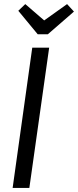

<svg xmlns="http://www.w3.org/2000/svg" viewBox="-20 -922 383 942"><path d="M309.1 -901.9 342.8 -865.2 214.8 -753.9H165L69.8 -869.1L104 -901.9L196.8 -821.8ZM221.2 -688 124 0H42L138.2 -688Z"/></svg>

Font: Fira Sans Compressed Book
Style: Italic
Weight: 350
Width: 3
Italic angle: -8°
Designer: Carrois Corporate & Edenspiekermann AG
Foundry: Carrois Corporate GbR & Edenspiekermann AG
Version: Version 4.203;PS 004.203;hotconv 1.0.88;makeotf.lib2.5.64775